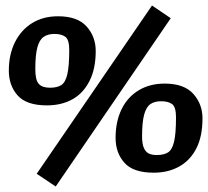

<svg xmlns="http://www.w3.org/2000/svg" viewBox="-20 -617 754 696"><path d="M182 59 113 13 531 -597 599 -551ZM150 -235Q76 -235 44 -271Q12 -307 12 -361Q12 -419 34 -463.5Q56 -508 96 -533Q136 -558 190 -558Q261 -558 294 -521Q327 -484 327 -432Q327 -368 304.5 -323.5Q282 -279 242.5 -257Q203 -235 150 -235ZM161 -299Q187 -299 202 -308.5Q217 -318 224 -347.5Q231 -377 231 -436Q231 -473 217 -483.5Q203 -494 177 -494Q154 -494 138.5 -483.5Q123 -473 115.5 -445.5Q108 -418 108 -366Q108 -327 120.5 -313Q133 -299 161 -299ZM537 9Q463 9 431 -27Q399 -63 399 -117Q399 -176 420.5 -220.5Q442 -265 482.5 -289.5Q523 -314 577 -314Q647 -314 680.5 -277Q714 -240 714 -188Q714 -123 692 -79.5Q670 -36 630 -13.5Q590 9 537 9ZM548 -55Q574 -55 589 -64.5Q604 -74 611 -103Q618 -132 618 -192Q618 -229 604 -239.5Q590 -250 564 -250Q540 -250 525 -239.5Q510 -229 502.5 -201.5Q495 -174 495 -122Q495 -97 501 -82Q507 -67 518.5 -61Q530 -55 548 -55Z"/></svg>

Font: Faustina
Style: Bold Italic
Weight: 700
Italic angle: -8°
Designer: Alfonso Garcia
Foundry: http://www.omnibus-type.com
Version: Version 1.200